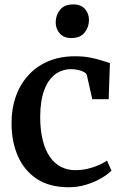

<svg xmlns="http://www.w3.org/2000/svg" viewBox="-20 -816 544 848"><path d="M283.5 11Q198.5 11 142.5 -26Q86.5 -63 58.8 -127Q31 -191 31 -271Q30.5 -334 49.2 -388Q68 -442 104 -482.2Q140 -522.5 192.2 -545Q244.5 -567.5 311.5 -567.5Q348.5 -567.5 378 -561.8Q407.5 -556 429.2 -548.8Q451 -541.5 465.5 -537.5L460 -378H387.5L364 -482.5Q362.5 -491.5 351.5 -497.5Q340.5 -503.5 325.5 -507Q310.5 -510.5 295 -510.5Q254.5 -510.5 223.8 -487.8Q193 -465 175.5 -418.5Q158 -372 157.5 -301Q157.5 -241.5 168.8 -196.8Q180 -152 200.5 -122.8Q221 -93.5 249.5 -79Q278 -64.5 311 -64.5Q341.5 -64.5 368 -70.8Q394.5 -77 416 -86.8Q437.5 -96.5 452.5 -106.5L472.5 -62.5Q457 -46.5 428.2 -29.5Q399.5 -12.5 362.2 -0.8Q325 11 283.5 11ZM295 -648Q261 -648 243.5 -668.8Q226 -689.5 226 -717Q226 -748.5 245.2 -772.5Q264.5 -796.5 303 -796.5H304Q338 -796.5 355.5 -776Q373 -755.5 373 -728Q373 -696.5 353.8 -672.2Q334.5 -648 296 -648Z"/></svg>

Font: Merriweather 24pt SemiBold
Style: Regular
Weight: 600
Designer: Eben Sorkin
Foundry: Eben Sorkin
Version: Version 2.100